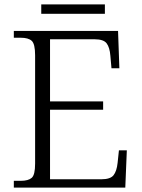

<svg xmlns="http://www.w3.org/2000/svg" viewBox="-20 -855 646 875"><path d="M43 0V-31H75Q109 -31 124.5 -44.5Q140 -58 140 -109V-603Q140 -655 124.5 -669Q109 -683 75 -683H43V-714H518L524 -544H488L483 -601Q480 -639 466 -657.5Q452 -676 411 -676H208V-393H450V-355H208V-38H442Q483 -38 497.5 -56.5Q512 -75 516 -113L522 -170H558L551 0ZM168 -792V-835H458V-792Z"/></svg>

Font: Noto Serif Hentaigana Light
Style: Regular
Weight: 300
Designer: Kazuhiro Yamada
Foundry: nipponia
Version: Version 1.000; ttfautohint (v1.8.4.7-5d5b)